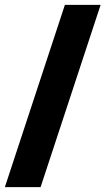

<svg xmlns="http://www.w3.org/2000/svg" viewBox="-20 -740 434 790"><path d="M0 30 247 -720H394L147 30Z"/></svg>

Font: Radio Canada
Style: Bold
Weight: 700
Designer: Charles Daoud, Etienne Aubert Bonn, Alexandre Saumier Demers, Jacques Le Bailly
Foundry: Radio-Canada
Version: Version 2.104; ttfautohint (v1.8.4.7-5d5b);gftools[0.9.28.de